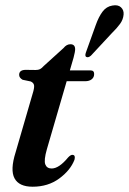

<svg xmlns="http://www.w3.org/2000/svg" viewBox="-20 -698 488 727"><path d="M96.5 -389.5 65.5 -396Q52.5 -403.5 52.5 -414.5Q52.5 -433 76.5 -433.5L115 -433Q125 -433 131.5 -436.2Q138 -439.5 146 -448.5L220.5 -516Q232 -530.5 246.5 -530.5Q264.5 -530.5 264.5 -511.5Q264.5 -506.5 263 -498.8Q261.5 -491 258.5 -479.5L244.5 -431.5H322.5Q336.5 -431.5 336.5 -418Q336.5 -405 327.2 -397.8Q318 -390.5 303 -390.5H232.5L157.5 -133Q145.5 -91 151.5 -75.5Q157.5 -60 175.5 -60Q203.5 -60 238 -102Q248.5 -113 255.5 -111.5Q266.5 -110.5 262 -93Q246.5 -53 204.2 -22Q162 9 103.5 9Q52 9 35 -22.8Q18 -54.5 39 -121L103.5 -343Q110.5 -365 109 -374.8Q107.5 -384.5 96.5 -389.5ZM342.5 -603Q353.5 -634 368.2 -653.8Q383 -673.5 405.5 -677Q427 -681 438.2 -670.2Q449.5 -659.5 448 -643Q446.5 -624 434.5 -607.5Q422.5 -591 403.5 -572.5L324.5 -487.5Q314.5 -478.5 306.5 -482.5Q300.5 -486 305.5 -500Z"/></svg>

Font: Fraunces 144pt Soft SemiBold
Style: Italic
Weight: 600
Italic angle: -16°
Version: Version 1.000;[b76b70a41]